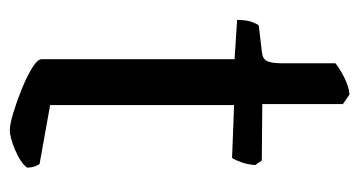

<svg xmlns="http://www.w3.org/2000/svg" viewBox="-186 -528 714 381"><g transform="rotate(90 170.5 -337.0)"><path d="M238 0Q226 0 203 -7Q180 -14 155.5 -24Q131 -34 114 -44.5Q97 -55 97 -63V-446L19 -451Q19 -469 23 -480Q27 -491 30 -494L81 -500Q96 -501 100.5 -510Q105 -519 105 -538V-646Q116 -655 134 -664Q152 -673 167 -674L186 -661V-501L298 -500L307 -487Q306 -472 301.5 -459.5Q297 -447 293 -441L188 -445V-80L305 -59Q307 -56 309.5 -50Q312 -44 312 -34Q302 -21 277 -10.5Q252 0 238 0Z"/></g></svg>

Font: Texturina
Style: Regular
Weight: 400
Designer: Guillermo Torres Carreño
Foundry: Omnibus-Type
Version: Version 1.002; ttfautohint (v1.8.3)